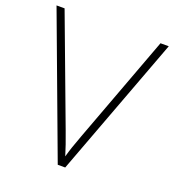

<svg xmlns="http://www.w3.org/2000/svg" viewBox="-131 -816 832 918"><g transform="rotate(20 285.5 -357.0)"><path d="M571 -714H529L325 -166C307 -118 295 -83 286 -50C276 -83 262 -124 246 -166L41 -714H0L266 0H304Z"/></g></svg>

Font: Noto Sans Tamil ExtraLight
Style: Regular
Weight: 200
Designer: Jelle Bosma - Monotype Design Team
Foundry: Monotype Imaging Inc.
Version: Version 2.004